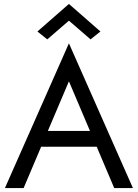

<svg xmlns="http://www.w3.org/2000/svg" viewBox="-20 -955 700 975"><path d="M330 -850 220 -755 170 -795 330 -935 490 -795 440 -755ZM560 0 471 -210H189L100 0H5L330 -735L655 0ZM330 -542 223 -290H437Z"/></svg>

Font: Von Book
Style: Regular
Weight: 400
Version: Version 4.000; ttfautohint (v1.8.4.7-5d5b)